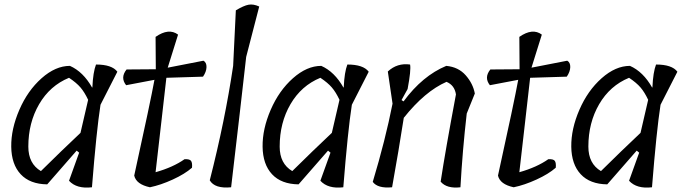

<svg xmlns="http://www.w3.org/2000/svg" viewBox="-20 -833 3033 854"><path d="M321 -163 190 -13Q113 -14 72 -58Q31 -102 30 -180.5Q29 -259 66 -344.5Q103 -430 165 -485Q227 -540 291 -540Q350 -514 390 -443L391 -446Q394 -512 407 -546Q478 -546 502 -514L427 -367Q409 -251 389 0Q321 8 287 -29L332 -154ZM106 -181Q106 -105 162 -72Q253 -162 338 -242L372 -389Q356 -423 338 -444Q320 -465 287 -487Q202 -452 154 -369.5Q106 -287 106 -181Z M883 -492 720 -487Q713 -420 696.5 -280.5Q680 -141 672 -67Q750 -89 801 -125Q824 -126 830 -117Q836 -108 834 -87Q802 -59 748.5 -34.5Q695 -10 647 0Q586 -13 577 -52Q650 -384 667 -478L541 -454Q514 -488 543 -524L673 -525L672 -669Q731 -710 772 -679L726 -532L885 -563Q899 -555 898.5 -534.5Q898 -514 883 -492Z M1017 -540 1029 -787Q1064 -808 1085.5 -812Q1107 -816 1133 -804L1075 -580Q1050 -357 1008 0Q935 7 913 -31Q981 -297 1017 -540Z M1439 -163 1308 -13Q1231 -14 1190 -58Q1149 -102 1148 -180.5Q1147 -259 1184 -344.5Q1221 -430 1283 -485Q1345 -540 1409 -540Q1468 -514 1508 -443L1509 -446Q1512 -512 1525 -546Q1596 -546 1620 -514L1545 -367Q1527 -251 1507 0Q1439 8 1405 -29L1450 -154ZM1224 -181Q1224 -105 1280 -72Q1371 -162 1456 -242L1490 -389Q1474 -423 1456 -444Q1438 -465 1405 -487Q1320 -452 1272 -369.5Q1224 -287 1224 -181Z M1766 -388 1775 -382Q1859 -496 1965 -540Q2019 -535 2051.5 -498Q2084 -461 2092 -417L2056 -328Q2037 -162 2028 0Q1967 7 1940 -25Q1961 -163 2008 -413Q2002 -454 1966 -469Q1870 -427 1776 -309Q1754 -167 1724 0Q1660 6 1638 -24Q1694 -210 1726 -372L1705 -515Q1747 -554 1804 -546Q1809 -522 1793 -437Z M2501 -492 2338 -487Q2331 -420 2314.5 -280.5Q2298 -141 2290 -67Q2368 -89 2419 -125Q2442 -126 2448 -117Q2454 -108 2452 -87Q2420 -59 2366.5 -34.5Q2313 -10 2265 0Q2204 -13 2195 -52Q2268 -384 2285 -478L2159 -454Q2132 -488 2161 -524L2291 -525L2290 -669Q2349 -710 2390 -679L2344 -532L2503 -563Q2517 -555 2516.5 -534.5Q2516 -514 2501 -492Z M2812 -163 2681 -13Q2604 -14 2563 -58Q2522 -102 2521 -180.5Q2520 -259 2557 -344.5Q2594 -430 2656 -485Q2718 -540 2782 -540Q2841 -514 2881 -443L2882 -446Q2885 -512 2898 -546Q2969 -546 2993 -514L2918 -367Q2900 -251 2880 0Q2812 8 2778 -29L2823 -154ZM2597 -181Q2597 -105 2653 -72Q2744 -162 2829 -242L2863 -389Q2847 -423 2829 -444Q2811 -465 2778 -487Q2693 -452 2645 -369.5Q2597 -287 2597 -181Z"/></svg>

Font: Tillana
Style: Regular
Weight: 400
Designer: Lipi Raval (Devanagari, Latin), Jonny Pinhorn (Latin)
Foundry: Indian Type Foundry
Version: Version 2.003;PS 1.0;hotconv 1.0.79;makeotf.lib2.5.61930; tt